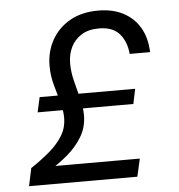

<svg xmlns="http://www.w3.org/2000/svg" viewBox="-51 -759 753 807"><g transform="rotate(-5 325.0 -355.0)"><path d="M39 0 55 -75Q100 -105 135 -135Q170 -165 190.5 -198.5Q211 -232 211 -274Q211 -306 200.5 -342Q190 -378 179.5 -416.5Q169 -455 169 -496Q169 -555 195.5 -603.5Q222 -652 272 -681Q322 -710 393 -710Q453 -710 497.5 -687Q542 -664 567.5 -621Q593 -578 595 -517H509Q504 -570 475.5 -602.5Q447 -635 389 -635Q344 -635 314.5 -616Q285 -597 270.5 -566.5Q256 -536 256 -499Q256 -462 266 -423Q276 -384 285.5 -347Q295 -310 295 -277Q295 -228 271.5 -188Q248 -148 210 -115.5Q172 -83 129 -57L113 -75H513L496 0ZM102 -306 116 -369H519L506 -306Z"/></g></svg>

Font: Azeret Mono Thin Light
Style: Italic
Weight: 300
Italic angle: -12°
Version: Version 1.002